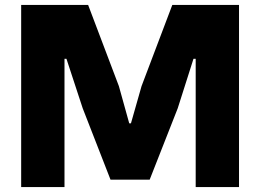

<svg xmlns="http://www.w3.org/2000/svg" viewBox="-20 -760 1058 780"><path d="M66 -740H338L463 -410L505 -259H512L555 -410L680 -740H951V0H775V-521H766L702 -320L588 -30H429L316 -320L250 -521H242V0H66Z"/></svg>

Font: Encode Sans Normal
Style: ExtraBold
Weight: 800
Designer: Pablo Impallari, Andres Torresi
Foundry: Pablo Impallari, Andres Torresi
Version: Version 1.000; ttfautohint (v1.00) -l 8 -r 50 -G 200 -x 14 -